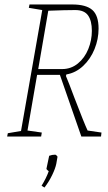

<svg xmlns="http://www.w3.org/2000/svg" viewBox="-20 -611 484 859"><path d="M434 -18 432 0H344L248 -276H146L103 -27L167 -18L164 0H12L15 -15L74 -25L169 -566L109 -576L112 -591H303Q365 -591 393 -566.5Q421 -542 421 -483Q421 -436 403 -391.5Q385 -347 352 -316Q319 -285 277 -278L275 -271Q289 -238 312 -176Q358 -56 372 -27ZM151 -302H258Q298 -302 328.5 -327Q359 -352 375 -391.5Q391 -431 391 -473Q391 -518 374 -542Q357 -566 317 -566Q274 -566 196 -563ZM166 220Q187 186 198 155Q197 154 192 150Q187 146 188 143L200 86Q213 81 227 81Q229 81 233.5 85Q238 89 237 92L232 121Q228 142 213.5 172Q199 202 179 228Z"/></svg>

Font: Grenze Thin
Style: Italic
Weight: 250
Italic angle: -10°
Designer: Renata Polastri
Foundry: Omnibus-Type
Version: Version 1.002; ttfautohint (v1.8)